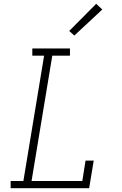

<svg xmlns="http://www.w3.org/2000/svg" viewBox="-20 -990 640 1010"><path d="M36 0V-38H103L212 -697H150V-735H348V-697H255L146 -38H413L430 -145H473L449 0ZM371 -803 344 -827 486 -970 518 -940Z"/></svg>

Font: Iosevka Curly Slab XLtEx
Style: Italic
Weight: 200
Width: 7
Italic angle: -9°
Monospace: yes
Designer: Belleve Invis
Foundry: Belleve Invis
Version: Version 11.1.0; ttfautohint (v1.8.3)